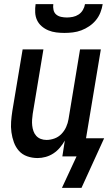

<svg xmlns="http://www.w3.org/2000/svg" viewBox="-20 -760 540 933"><path d="M293 -600Q273 -600 253 -602.5Q233 -605 215 -612.5Q197 -620 182.5 -632.5Q168 -645 160 -662Q152 -679 151 -699.5Q150 -720 153 -740H239Q237 -726 240 -712Q243 -698 253 -689.5Q263 -681 277 -678Q291 -675 305 -675Q319 -675 334 -678Q349 -681 362 -689.5Q375 -698 383 -712Q391 -726 393 -740H479Q476 -720 468 -699.5Q460 -679 446 -662Q432 -645 413.5 -632.5Q395 -620 375 -612.5Q355 -605 334 -602.5Q313 -600 293 -600ZM281 153 352 0H283L295 -77Q285 -59 271 -42.5Q257 -26 239.5 -14.5Q222 -3 202 2.5Q182 8 163 8Q136 8 112 -0.5Q88 -9 72 -27Q56 -45 47.5 -68.5Q39 -92 35.5 -117.5Q32 -143 34 -169Q36 -195 40 -221L90 -520H191L139 -207Q137 -193 136 -178.5Q135 -164 136.5 -150Q138 -136 142.5 -123Q147 -110 156 -100Q165 -90 178 -85Q191 -80 206 -80Q225 -80 244.5 -87Q264 -94 278.5 -109Q293 -124 301.5 -143Q310 -162 313 -181L369 -520H470L398 -88H486L376 153Z"/></svg>

Font: Iosevka Term Curly Semibold
Style: Italic
Weight: 600
Italic angle: -9°
Designer: Belleve Invis
Foundry: Belleve Invis
Version: Version 32.3.0